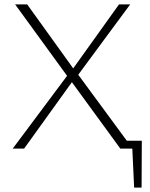

<svg xmlns="http://www.w3.org/2000/svg" viewBox="-20 -678 683 876"><path d="M592 178 582 -36H627L626 178ZM542 -36H613V0H542ZM38 0 286 -332 49 -658H104L314 -366L523 -658H574L337 -337L585 0H529L308 -303L90 0Z"/></svg>

Font: Ysabeau SC ExtraLight
Style: Regular
Weight: 250
Designer: Christian Thalmann (Catharsis Fonts)
Version: Version 2.001;gftools[0.9.30]; featfreeze: smcp